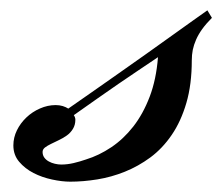

<svg xmlns="http://www.w3.org/2000/svg" viewBox="-20 -352 431 372"><path d="M87.9 -148.4Q95.2 -148.4 101.6 -146.5Q107.9 -144.5 112.3 -141.6Q132.8 -155.8 158.2 -173.6Q183.6 -191.4 210.4 -210.2Q237.3 -229 263.7 -247.8Q290 -266.6 313 -283Q335.9 -299.3 354 -312.3Q372.1 -325.2 381.8 -332L390.6 -317.4Q379.4 -306.2 371.8 -295.7Q364.3 -285.2 359.9 -275.1Q355.5 -265.1 353.5 -255.4Q351.6 -245.6 351.6 -235.4Q351.6 -188.5 341.1 -152.6Q330.6 -116.7 312.7 -90.6Q294.9 -64.5 271.5 -47.1Q248 -29.8 221.9 -19.3Q195.8 -8.8 168.5 -4.4Q141.1 0 116.2 0Q100.1 0 80.8 -4.2Q61.5 -8.3 44.9 -16.8Q28.3 -25.4 17.1 -38.6Q5.9 -51.8 5.9 -70.3Q5.9 -85.4 12.7 -99.4Q19.5 -113.3 31 -124.3Q42.5 -135.3 57.4 -141.8Q72.3 -148.4 87.9 -148.4ZM286.1 -241.2Q265.1 -227.1 246.8 -214.8Q228.5 -202.6 209.5 -189.5Q190.4 -176.3 169.4 -161.6Q148.4 -147 123 -128.9Q126 -124.5 126 -120.1Q126 -109.9 121.3 -102.3Q116.7 -94.7 109.6 -89.6Q102.5 -84.5 94.2 -80.6Q85.9 -76.7 78.9 -73.2Q71.8 -69.8 67.1 -66.2Q62.5 -62.5 62.5 -57.6Q62.5 -51.3 65.9 -46.6Q69.3 -42 74.7 -39.1Q80.1 -36.1 86.4 -34.7Q92.8 -33.2 98.6 -33.2Q110.4 -33.2 122.8 -36.1Q135.3 -39.1 146.5 -43Q171.9 -50.8 195.6 -66.7Q219.2 -82.5 238.3 -106.9Q257.3 -131.3 270 -164.6Q282.7 -197.8 286.1 -241.2Z"/></svg>

Font: Meie Script
Style: Regular
Weight: 400
Version: Version 1.001